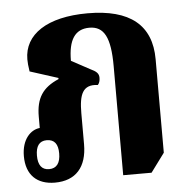

<svg xmlns="http://www.w3.org/2000/svg" viewBox="-45 -605 646 661"><g transform="rotate(-5 277.5 -274.5)"><path d="M119 11C191 11 230 -33 230 -112V-219C230 -284 243 -318 295 -311C300 -316 303 -325 303 -335C303 -351 294 -358 273 -368L210 -402C210 -474 233 -510 283 -510C334 -510 355 -470 355 -371V6H453L501 -59V-382C501 -500 428 -560 281 -560C141 -560 61 -506 61 -420C61 -409 62 -397 65 -378L162 -347V-343C106 -319 83 -284 83 -220V-181C52 -178 20 -148 20 -89C20 -24 57 11 119 11ZM103 -37C77 -37 65 -55 65 -87C65 -119 77 -137 103 -137C130 -137 142 -120 142 -88C142 -55 129 -37 103 -37Z"/></g></svg>

Font: Noto Serif Thai ExtraCondensed ExtraBold
Style: Regular
Weight: 800
Width: 2
Designer: Monotype Design Team
Foundry: Monotype Imaging Inc.
Version: Version 2.002